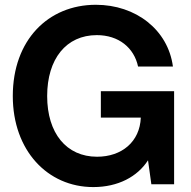

<svg xmlns="http://www.w3.org/2000/svg" viewBox="-20 -759 787 791"><path d="M364.3 11.7C466.3 11.7 545.9 -30.8 589.8 -98.6L603.5 0H697.3V-383.3H395.5V-274.4H560.1C556.2 -175.3 481.9 -113.3 379.9 -113.3C253.4 -113.3 174.3 -210.4 174.3 -363.3C174.3 -516.6 252.9 -614.3 378.9 -614.3C468.8 -614.3 532.2 -562.5 548.8 -484.9H692.4C672.4 -636.2 539.6 -739.3 375 -739.3C178.7 -739.3 32.7 -594.2 32.7 -363.3C32.7 -139.2 175.8 11.7 364.3 11.7Z"/></svg>

Font: Raveo Display Display SemiBold
Style: Regular
Weight: 600
Designer: Jakub Foglar, Rasmus Andersson (Inter)
Foundry: Jakubfoglar.com
Version: Version 1.100;Glyphs 3.2.3 (3260)